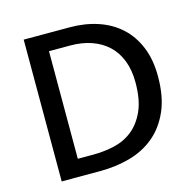

<svg xmlns="http://www.w3.org/2000/svg" viewBox="-95 -727 832 824"><g transform="rotate(-15 321.0 -315.0)"><path d="M285 -630Q352 -630 409 -611Q466 -592 507.5 -554.5Q549 -517 572.5 -460.5Q596 -404 596 -329Q596 -238 568 -175Q540 -112 492.5 -73Q445 -34 382.5 -17Q320 0 250 0H80V-630ZM172 -76H241Q289 -76 335 -86.5Q381 -97 416.5 -125.5Q452 -154 474 -203Q496 -252 496 -329Q496 -383 480 -425Q464 -467 434 -495.5Q404 -524 361.5 -539Q319 -554 267 -554H172Z"/></g></svg>

Font: Mukta Vaani
Style: Regular
Weight: 400
Designer: Noopur Datye, Girish Dalvi, Yashodeep Gholap, Pallavi Karambelkar
Foundry: Ek Type
Version: Version 2.538;PS 1.000;hotconv 16.6.51;makeotf.lib2.5.65220;